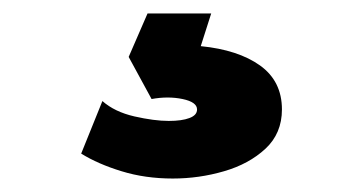

<svg xmlns="http://www.w3.org/2000/svg" viewBox="-20 -40 540 285"><path d="M236.5 225Q195.5 225 160.5 214.2Q125.5 203.5 100.5 188L132 110Q150 126 179.5 132.8Q209 139.5 230.5 139.5Q250 139.5 261.2 135.2Q272.5 131 272.5 122.5Q272.5 111.5 251 107Q229.5 102.5 205 107L171 44.5L199 -20H293.5L278 28.5Q333.5 34 366 57.2Q398.5 80.5 398.5 122.5Q398.5 158 374 180.8Q349.5 203.5 312.5 214.2Q275.5 225 236.5 225Z"/></svg>

Font: Geologica Roman ExtraBold
Style: Regular
Weight: 800
Designer: Sindre Bremnes, Frode Helland
Foundry: Monokrom Skriftforlag AS
Version: Version 1.010;gftools[0.9.28]